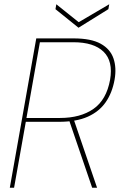

<svg xmlns="http://www.w3.org/2000/svg" viewBox="-20 -880 565 900"><path d="M26 0 150 -700H325Q407 -700 452 -675Q497 -650 512 -606Q527 -562 517 -506Q506 -445 475.5 -401Q445 -357 391.5 -333Q338 -309 256 -309H101L46 0ZM412 0 302 -322H325L435 0ZM104 -327H261Q357 -327 418 -369.5Q479 -412 496 -506Q511 -593 465.5 -637.5Q420 -682 324 -682H167ZM492 -860 488 -837 348 -750 240 -837 244 -860 349 -776Z"/></svg>

Font: DM Sans 28pt Thin
Style: Italic
Weight: 250
Italic angle: -10°
Version: Version 4.004;gftools[0.9.30]